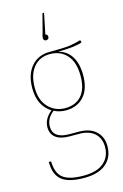

<svg xmlns="http://www.w3.org/2000/svg" viewBox="-139 -806 683 1062"><g transform="rotate(-15 202.5 -275.0)"><path d="M385 -533Q340 -517 247 -517Q296 -504 321.5 -462.5Q347 -421 347 -356Q347 -277 308.5 -234.5Q270 -192 205 -192Q168 -192 138 -208Q95 -175 95 -129Q95 -60 189 -60H242Q305 -60 340 -28Q375 4 375 58Q375 121 332 158Q289 195 206 195Q118 195 78.5 163.5Q39 132 39 59H52Q53 126 88.5 154Q124 182 206 182Q283 182 322 148.5Q361 115 361 59Q361 9 329.5 -19.5Q298 -48 240 -48H188Q134 -48 107.5 -69Q81 -90 81 -127Q81 -176 127 -213Q56 -258 56 -358Q56 -437 95.5 -482.5Q135 -528 200 -528Q283 -528 316 -532.5Q349 -537 381 -547ZM70 -358Q70 -285 109 -245Q148 -205 205 -205Q264 -205 298 -243Q332 -281 332 -356Q332 -434 295.5 -475Q259 -516 199 -516Q139 -516 104.5 -473.5Q70 -431 70 -358ZM184 -611Q184 -621 192 -645L218 -745H227L203 -627Q216 -624 216 -611Q216 -604 211.5 -599.5Q207 -595 199 -595Q192 -595 188 -599.5Q184 -604 184 -611Z"/></g></svg>

Font: Fira Sans Compressed Hair
Style: Regular
Weight: 100
Width: 1
Designer: bBox Type GmbH & Carrois Corporate GbR & Edenspiekermann AG
Foundry: bBox Type GmbH & Carrois Corporate GbR & Edenspiekermann AG
Version: Version 4.301